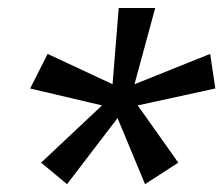

<svg xmlns="http://www.w3.org/2000/svg" viewBox="-20 -741 567 488"><path d="M56.6 -516.1 239.3 -473.1 84.5 -327.6 150.4 -272.9 278.8 -440.9 348.6 -272.9 433.1 -327.6 330.1 -473.1 527.3 -516.1 514.2 -604 321.8 -526.9 374.5 -720.7H281.7L266.1 -526.9L101.1 -604Z"/></svg>

Font: Roboto Flex
Style: wght 400 wdth 100 opsz 14.0 GRAD 0.00 slnt -10.00 XTRA 468 XOPQ 96 YOPQ 79 YTLC 514 YTUC 712 YTAS 750 YTDE -203.00 YTFI 738
Weight: 400
Italic angle: -10°
Designer: Berlow after Robertson
Foundry: Google
Version: Version 3.100